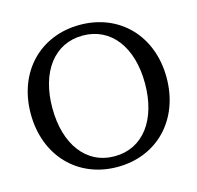

<svg xmlns="http://www.w3.org/2000/svg" viewBox="-106 -826 980 953"><g transform="rotate(-15 384.0 -350.0)"><path d="M384 -40C238 -40 146 -164 146 -351C146 -537 238 -660 384 -660C530 -660 622 -537 622 -351C622 -164 530 -40 384 -40ZM35 -351C35 -136 179 15 384 15C589 15 733 -136 733 -351C733 -565 589 -715 384 -715C179 -715 35 -565 35 -351Z"/></g></svg>

Font: LT Superior Serif Medium
Style: Regular
Weight: 500
Designer: Daniel Lyons
Foundry: LyonsType
Version: Version 2.120;FEAKit 1.0